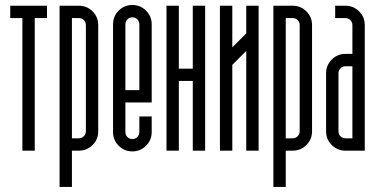

<svg xmlns="http://www.w3.org/2000/svg" viewBox="-20 -594 1487 757"><path d="M20.4 -571.4H165.3V-522.7H117V0H68.3V-522.7H20.4Z M263.6 -48.7H291.1Q302.4 -48.7 310.5 -56.9Q318.6 -65 318.6 -76.2V-495.2Q318.6 -506.9 310.5 -514.8Q302.4 -522.7 291.1 -522.7H263.6ZM214.9 142.9V-571.4H291.1Q322.8 -571.4 345.1 -549.1Q367.3 -526.9 367.3 -495.2V-76.2Q367.3 -44.6 345.1 -22.3Q322.8 0 291.1 0H263.6V142.9Z M529.4 -498.1Q529.4 -509.8 521.4 -517.7Q513.5 -525.6 501.9 -525.6Q490.2 -525.6 482.3 -517.7Q474.4 -509.8 474.4 -498.1V-238.7H529.4ZM425.7 -73.3V-498.1Q425.7 -529.8 447.9 -552.1Q470.2 -574.3 501.9 -574.3Q533.5 -574.3 555.8 -552.1Q578.1 -529.8 578.1 -498.1V-189.9H474.4V-73.3Q474.4 -61.6 482.3 -53.7Q490.2 -45.8 501.9 -45.8Q513.1 -45.8 521.2 -53.7Q529.4 -61.6 529.4 -73.3V-134.9H578.1V-73.3Q578.1 -41.6 555.8 -19.4Q533.5 2.9 501.9 2.9Q470.2 2.9 447.9 -19.4Q425.7 -41.6 425.7 -73.3Z M685.1 -274.9V0H636.4V-571.4H685.1V-323.2H740.1V-571.4H788.8Q788.8 -571.4 788.8 0H740.1V-274.9Q740.1 -274.9 685.1 -274.9Z M999.6 0H950.9V-393.2L895.9 -338.2V0H847.1Q847.1 0 847.1 -571.4H895.9V-407.3L950.9 -462.3V-571.4H999.6Q999.6 -571.4 999.6 0Z M1106.6 -48.7H1134.1Q1145.4 -48.7 1153.5 -56.9Q1161.6 -65 1161.6 -76.2V-495.2Q1161.6 -506.9 1153.5 -514.8Q1145.4 -522.7 1134.1 -522.7H1106.6ZM1057.9 142.9V-571.4H1134.1Q1165.8 -571.4 1188 -549.1Q1210.3 -526.9 1210.3 -495.2V-76.2Q1210.3 -44.6 1188 -22.3Q1165.8 0 1134.1 0H1106.6V142.9Z M1369.4 -332.8H1341.9Q1330.7 -332.8 1322.6 -324.7Q1314.5 -316.5 1314.5 -305.3V-76.2Q1314.5 -64.6 1322.6 -56.6Q1330.7 -48.7 1341.9 -48.7H1369.4ZM1341.9 -571.4Q1373.6 -571.4 1395.9 -549.1Q1418.2 -526.9 1418.2 -495.2V0H1341.9Q1310.3 0 1288 -22.3Q1265.7 -44.6 1265.7 -76.2V-305.3Q1265.7 -336.9 1288 -359.2Q1310.3 -381.5 1341.9 -381.5H1369.4V-495.2Q1369.4 -506.9 1361.3 -514.8Q1353.2 -522.7 1341.9 -522.7H1301.5V-571.4Z"/></svg>

Font: Marapfhont
Style: Book
Weight: 400
Version: Version 0.15